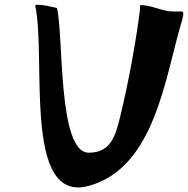

<svg xmlns="http://www.w3.org/2000/svg" viewBox="-20 -790 799 816"><path d="M130 -765C177.3 -539.6 76.2 76.8 357.2 0C638.5 -76.9 681.3 -462 750.8 -693C754.2 -704.2 765.1 -741 754 -741H718C669.5 -741 626.2 -768 580.4 -768C570.4 -768 577.6 -769 574.7 -747C557.3 -610.8 527 -444.2 492.9 -303C472.3 -217.3 453.9 -141 357.2 -141C224 -141 251.3 -641.8 221.9 -756C221.9 -756 127 -779.7 130 -765Z"/></svg>

Font: Rocketfuel
Style: Italic
Weight: 400
Designer: Mew Too
Foundry: Cannot Into Space Fonts.
Version: Version 0.27